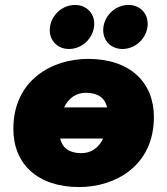

<svg xmlns="http://www.w3.org/2000/svg" viewBox="-20 -744 676 776"><path d="M300 12C445 12 602 -73 602 -271C602 -411 506 -506 336 -506C191 -506 34 -421 34 -223C34 -83 130 12 300 12ZM309 -125C260 -125 232 -146 223 -184H397C378 -145 347 -125 309 -125ZM259 -546C309 -546 353 -585 360 -635C367 -685 333 -724 283 -724C233 -724 189 -685 182 -635C175 -585 209 -546 259 -546ZM475 -546C525 -546 569 -585 576 -635C583 -685 549 -724 499 -724C449 -724 405 -685 398 -635C391 -585 425 -546 475 -546ZM239 -310C258 -349 289 -369 327 -369C376 -369 404 -348 413 -310Z"/></svg>

Font: SN Pro Black
Style: Italic
Weight: 900
Italic angle: -9°
Designer: Tobias Whetton
Foundry: Supernotes
Version: Version 1.001;Glyphs 3.2 (3249)